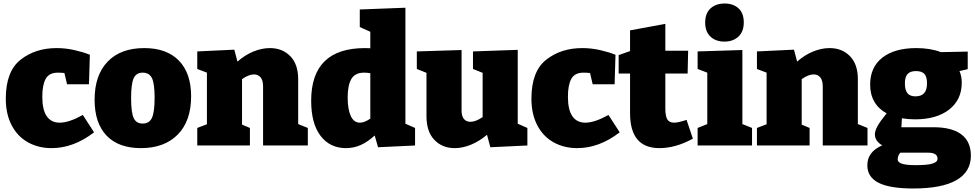

<svg xmlns="http://www.w3.org/2000/svg" viewBox="-20 -829 5555 1094"><path d="M516 -75Q399 15 274 15Q199 15 139.5 -18Q80 -51 46.5 -115Q13 -179 13 -267Q13 -422 97 -488.5Q181 -555 303 -555Q354 -555 404.5 -543.5Q455 -532 492 -517L487 -349H362L347 -413Q327 -415 309 -415Q260 -415 240.5 -380Q221 -345 221 -278Q221 -203 246.5 -166.5Q272 -130 320 -130Q373 -130 452 -174Z M1069 -280Q1069 -140 993 -62.5Q917 15 783 15Q655 15 587 -56.5Q519 -128 519 -261Q519 -400 593 -477.5Q667 -555 802 -555Q930 -555 999.5 -483.5Q1069 -412 1069 -280ZM727 -270Q727 -189 741.5 -157Q756 -125 793 -125Q831 -125 846 -158Q861 -191 861 -272Q861 -352 846 -383.5Q831 -415 793 -415Q756 -415 741.5 -383Q727 -351 727 -270Z M1679 -122 1734 -100V0H1479V-336Q1479 -371 1465 -388Q1451 -405 1427 -405Q1397 -405 1359 -378V-119L1404 -100V0H1104V-100L1159 -121V-415L1104 -436V-536L1315 -546L1333 -478Q1376 -516 1424 -535.5Q1472 -555 1518 -555Q1589 -555 1634 -509Q1679 -463 1679 -378Z M2290 -124 2345 -100V0L2134 10L2115 -57Q2076 -21 2036 -3Q1996 15 1951 15Q1860 15 1806.5 -55Q1753 -125 1753 -255Q1753 -555 2060 -555Q2080 -555 2090 -554V-648L2030 -675V-775L2290 -785ZM2031 -130Q2056 -130 2090 -153V-412Q2071 -415 2054 -415Q2003 -415 1982 -379Q1961 -343 1961 -274Q1961 -207 1978.5 -168.5Q1996 -130 2031 -130Z M2930 -124 2985 -100V0L2774 10L2755 -61Q2711 -24 2663.5 -4.5Q2616 15 2571 15Q2500 15 2455 -32Q2410 -79 2410 -167V-414L2355 -436V-536L2610 -544V-199Q2610 -167 2623.5 -151Q2637 -135 2661 -135Q2691 -135 2730 -162V-414L2675 -436V-536L2930 -545Z M3511 -75Q3394 15 3269 15Q3194 15 3134.5 -18Q3075 -51 3041.5 -115Q3008 -179 3008 -267Q3008 -422 3092 -488.5Q3176 -555 3298 -555Q3349 -555 3399.5 -543.5Q3450 -532 3487 -517L3482 -349H3357L3342 -413Q3322 -415 3304 -415Q3255 -415 3235.5 -380Q3216 -345 3216 -278Q3216 -203 3241.5 -166.5Q3267 -130 3315 -130Q3368 -130 3447 -174Z M3928 -39Q3830 15 3737 15Q3570 15 3570 -184V-410H3505V-515L3570 -538V-656L3771 -693V-540H3901L3898 -410H3771V-211Q3771 -167 3782.5 -148.5Q3794 -130 3821 -130Q3844 -130 3892 -146Z M4210 -544V-122L4265 -100V0H3955V-100L4010 -122V-415L3955 -436V-536ZM3998 -700Q3998 -753 4028.5 -781Q4059 -809 4109 -809Q4158 -809 4188 -781.5Q4218 -754 4218 -701Q4218 -649 4187.5 -620.5Q4157 -592 4108 -592Q4058 -592 4028 -620.5Q3998 -649 3998 -700Z M4868 -122 4923 -100V0H4668V-336Q4668 -371 4654 -388Q4640 -405 4616 -405Q4586 -405 4548 -378V-119L4593 -100V0H4293V-100L4348 -121V-415L4293 -436V-536L4504 -546L4522 -478Q4565 -516 4613 -535.5Q4661 -555 4707 -555Q4778 -555 4823 -509Q4868 -463 4868 -378Z M5300 -104Q5404 -104 5458 -63Q5512 -22 5512 58Q5512 150 5429.5 197.5Q5347 245 5183 245Q5050 245 4986 212.5Q4922 180 4922 113Q4922 74 4943 46Q4964 18 5007 -1Q4987 -12 4976 -28Q4965 -44 4965 -64Q4965 -83 4980 -110.5Q4995 -138 5032 -183Q4986 -208 4962 -249.5Q4938 -291 4938 -347Q4938 -446 5007.5 -500.5Q5077 -555 5201 -555Q5281 -555 5341 -532L5494 -535V-435L5447 -424Q5460 -395 5460 -358Q5460 -261 5388.5 -205Q5317 -149 5194 -149Q5156 -149 5119 -155L5116 -104ZM5136 -354Q5136 -316 5150.5 -298Q5165 -280 5196 -280Q5229 -280 5245.5 -298Q5262 -316 5262 -354Q5262 -392 5247 -408Q5232 -424 5199 -424Q5167 -424 5151.5 -407.5Q5136 -391 5136 -354ZM5322 76Q5322 41 5269 41H5110Q5095 58 5095 79Q5095 96 5119.5 104Q5144 112 5199 112Q5265 112 5293.5 103Q5322 94 5322 76Z"/></svg>

Font: Bitter Pro Black
Style: Regular
Weight: 900
Designer: Sol Matas, and Bitter project Authors
Foundry: Sol Matas
Version: Version 1.010